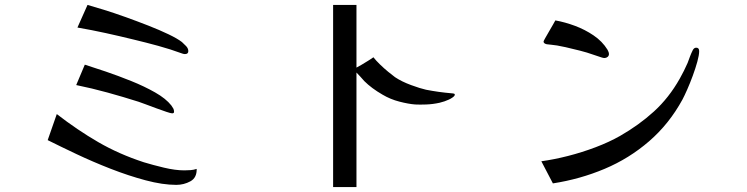

<svg xmlns="http://www.w3.org/2000/svg" viewBox="-20 -754 3040 781"><path d="M780 -67Q781 -31 754.5 -16.5Q728 -2 697 -2Q642 -2 572.5 -20.5Q503 -39 430 -67.5Q357 -96 290.5 -127.5Q224 -159 174 -184L211 -290Q295 -225 379.5 -176Q464 -127 565 -94Q601 -83 647 -72Q693 -61 730 -61Q743 -61 755.5 -62Q768 -63 780 -67ZM688 -299Q688 -293 680 -293Q675 -293 657 -299Q639 -305 616 -313.5Q593 -322 573 -329.5Q553 -337 544 -340Q481 -360 417.5 -377.5Q354 -395 290 -408L325 -491Q360 -480 410 -463Q460 -446 513.5 -424.5Q567 -403 611 -378Q655 -353 677 -325Q682 -318 685 -312.5Q688 -307 688 -299ZM746 -546Q746 -534 732 -534Q728 -534 722 -536Q673 -554 623.5 -567.5Q574 -581 524 -593Q467 -607 410 -619.5Q353 -632 295 -642L336 -734Q361 -727 401.5 -714.5Q442 -702 489.5 -685Q537 -668 583 -650Q629 -632 665.5 -614.5Q702 -597 720 -583Q728 -576 737 -566.5Q746 -557 746 -546Z M1830 -369Q1830 -364 1821.5 -358Q1813 -352 1806 -349Q1789 -341 1768 -336Q1741 -330 1714 -329Q1687 -328 1669 -329Q1642 -331 1605 -340.5Q1568 -350 1536 -369Q1491 -395 1462 -424Q1454 -433 1445.5 -442.5Q1437 -452 1430 -459V7H1335V-734H1430V-479Q1438 -483 1451.5 -491Q1465 -499 1478.5 -507.5Q1492 -516 1499 -521Q1509 -508 1525.5 -492Q1542 -476 1559 -462Q1576 -448 1587 -440Q1614 -422 1652 -408Q1690 -394 1713 -389Q1739 -384 1763.5 -380.5Q1788 -377 1822 -374Q1824 -374 1827 -373Q1830 -372 1830 -369Z M2824 -546Q2824 -530 2816.5 -503Q2809 -476 2798 -446Q2787 -416 2775.5 -390Q2764 -364 2756 -349Q2702 -250 2620.5 -179.5Q2539 -109 2439 -67Q2339 -25 2229 -8L2182 -98Q2233 -105 2290 -119.5Q2347 -134 2402.5 -155Q2458 -176 2502 -201Q2579 -245 2640 -300.5Q2701 -356 2745 -434Q2754 -450 2762 -466Q2770 -482 2777 -498Q2782 -512 2787 -525Q2792 -538 2798 -550Q2803 -560 2812 -560Q2824 -560 2824 -546ZM2457 -534Q2457 -527 2451.5 -522.5Q2446 -518 2439 -518Q2434 -518 2428 -520Q2418 -523 2408.5 -526.5Q2399 -530 2389 -533Q2370 -540 2339 -548Q2308 -556 2281 -562Q2254 -568 2246 -569Q2233 -571 2222.5 -572Q2212 -573 2204 -574Q2191 -577 2191 -585Q2191 -587 2197.5 -598.5Q2204 -610 2213 -625.5Q2222 -641 2229.5 -654Q2237 -667 2239 -671Q2278 -664 2318.5 -649Q2359 -634 2394.5 -610Q2430 -586 2451 -552Q2453 -548 2455 -543.5Q2457 -539 2457 -534Z"/></svg>

Font: Kaisei Opti
Style: Regular
Weight: 400
Designer: Font-Kai, 金井和夫
Foundry: KAZUO KANAI
Version: Version 5.003